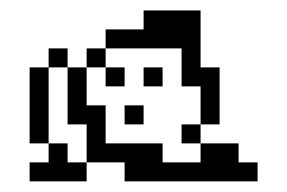

<svg xmlns="http://www.w3.org/2000/svg" viewBox="-20 -341 540 361"><path d="M35.7 -35.7V0H142.9V-35.7H107.1V-71.4H71.4V-35.7ZM71.4 -71.4V-214.3H35.7V-71.4ZM71.4 -250V-214.3H107.1V-250ZM107.1 -214.3V-107.1H142.9V-35.7H214.3V0H464.3V-35.7H428.6V-71.4H357.1V-35.7H285.7V-71.4H178.6V-142.9H142.9V-214.3ZM142.9 -250V-214.3H178.6V-250ZM250 -285.7H178.6V-250H321.4V-178.6H357.1V-107.1H392.9V-214.3H357.1V-321.4H250ZM321.4 -107.1V-71.4H357.1V-107.1ZM178.6 -214.3V-178.6H214.3V-214.3ZM250 -214.3V-178.6H285.7V-214.3ZM214.3 -142.9V-107.1H250V-142.9Z"/></svg>

Font: Gossip Icons Low Pixel
Style: Regular
Weight: 500
Designer: Deborah Khodanovich
Version: Version 1.001;Glyphs 3.3.1 (3343)